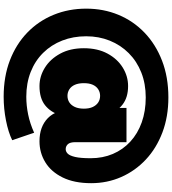

<svg xmlns="http://www.w3.org/2000/svg" viewBox="36 -790 964 1077"><g transform="rotate(90 518.5 -252.0)"><path d="M523 210Q410 210 319 175Q228 140 163 77Q98 14 63.5 -70.5Q29 -155 29 -253Q29 -350 63.5 -433.5Q98 -517 163.5 -580Q229 -643 321 -678.5Q413 -714 527 -714Q635 -714 723.5 -680.5Q812 -647 875.5 -587.5Q939 -528 973.5 -449.5Q1008 -371 1008 -281Q1008 -186 976 -121Q944 -56 890.5 -23.5Q837 9 773 9Q691 9 643 -38Q595 -85 595 -177V-198V-245L586 -424V-479H778V-193Q778 -162 789.5 -150Q801 -138 817 -138Q831 -138 842.5 -149.5Q854 -161 861 -191.5Q868 -222 868 -278Q868 -346 844 -402.5Q820 -459 775 -500.5Q730 -542 667 -564.5Q604 -587 527 -587Q450 -587 387 -562Q324 -537 278.5 -491.5Q233 -446 208.5 -385Q184 -324 184 -253Q184 -180 208 -118.5Q232 -57 277 -11.5Q322 34 384.5 58.5Q447 83 523 83Q573 83 623.5 72.5Q674 62 725 39L767 162Q722 184 656 197Q590 210 523 210ZM463 9Q409 9 360.5 -21Q312 -51 281.5 -107Q251 -163 251 -240Q251 -317 281 -372.5Q311 -428 359.5 -458Q408 -488 463 -488Q527 -488 567 -457Q607 -426 626 -370.5Q645 -315 645 -240Q645 -166 627.5 -109.5Q610 -53 570.5 -22Q531 9 463 9ZM518 -148Q539 -148 555 -158.5Q571 -169 580.5 -189.5Q590 -210 590 -240Q590 -270 580.5 -290Q571 -310 555 -320.5Q539 -331 518 -331Q498 -331 481.5 -320.5Q465 -310 456 -290Q447 -270 447 -240Q447 -210 456 -189.5Q465 -169 481.5 -158.5Q498 -148 518 -148Z"/></g></svg>

Font: MOST Montserrat Black
Style: Regular
Weight: 900
Designer: Julieta Ulanovsky
Foundry: Julieta Ulanovsky
Version: Version 8.000;March 11, 2024;FontCreator 15.0.0.2926 64-bit